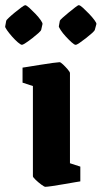

<svg xmlns="http://www.w3.org/2000/svg" viewBox="-68 -710 392 741"><path d="M107 11Q103 11 91.5 2.5Q80 -6 69.5 -16Q59 -26 59 -30V-378L19 -391V-449Q19 -449 38.5 -452Q58 -455 85 -459.5Q112 -464 134.5 -467Q157 -470 162 -470Q166 -470 175.5 -461Q185 -452 193.5 -442Q202 -432 202 -428V-80L242 -67V-10Q242 -10 223.5 -7Q205 -4 180 0.5Q155 5 134 8Q113 11 107 11ZM163 -630Q163 -632 173.5 -641.5Q184 -651 197.5 -662Q211 -673 222 -681.5Q233 -690 236 -690Q241 -690 252 -680Q263 -670 275.5 -657Q288 -644 296.5 -632.5Q305 -621 304 -617L298 -595Q297 -591 287 -582Q277 -573 263.5 -562.5Q250 -552 239 -544.5Q228 -537 224 -537Q219 -537 208.5 -546.5Q198 -556 186 -569Q174 -582 166.5 -593.5Q159 -605 159 -608ZM-44 -630Q-44 -632 -34 -641.5Q-24 -651 -10.5 -662Q3 -673 14.5 -681.5Q26 -690 29 -690Q34 -690 45 -680Q56 -670 68.5 -657Q81 -644 89 -632.5Q97 -621 96 -617L91 -595Q90 -591 80 -582Q70 -573 56.5 -562.5Q43 -552 31.5 -544.5Q20 -537 17 -537Q12 -537 1 -546.5Q-10 -556 -21.5 -569Q-33 -582 -41 -593.5Q-49 -605 -48 -608Z"/></svg>

Font: Grenze Gotisch ExtraBold
Style: Regular
Weight: 800
Designer: Renata Polastri
Foundry: Omnibus-Type
Version: Version 1.001